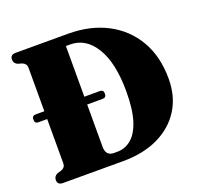

<svg xmlns="http://www.w3.org/2000/svg" viewBox="-122 -835 1007 970"><g transform="rotate(-20 381.0 -350.0)"><path d="M28 -26.5Q28 -46 47 -55.5L70.5 -62.5Q92.5 -71 92.5 -92V-331H44.5Q26 -331 26 -352.5Q26 -373 45 -373H92.5V-608Q92.5 -629 70.5 -638L46.5 -645Q28 -654 28 -674Q28 -700 57.5 -700H339.5Q457 -700 547 -653.5Q637 -607 688 -520.2Q739 -433.5 739 -313Q739 -218 695 -147.8Q651 -77.5 570.5 -38.8Q490 0 380 0H57.5Q28 0 28 -26.5ZM370 -54.5Q411 -54.5 444.2 -82Q477.5 -109.5 496.8 -169.2Q516 -229 516 -325.5Q516 -479 465.2 -562.2Q414.5 -645.5 330.5 -645.5H307.5V-373H391Q410.5 -373 410.5 -352.5Q410.5 -331 391 -331H307.5V-103.5Q307.5 -54.5 351.5 -54.5Z"/></g></svg>

Font: Fraunces 144pt Soft Black
Style: Regular
Weight: 900
Version: Version 1.000;[b76b70a41]